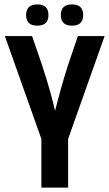

<svg xmlns="http://www.w3.org/2000/svg" viewBox="-20 -848 494 868"><path d="M288 0H167V-220L2 -685H125L171 -551Q208 -438 229 -347Q254 -448 287 -552L332 -685H453L288 -220ZM305.5 -732Q255 -732 255 -780Q255 -828 305.5 -828Q356 -828 356 -780Q356 -732 305.5 -732ZM148.5 -732Q98 -732 98 -780Q98 -828 148.5 -828Q199 -828 199 -780Q199 -732 148.5 -732Z"/></svg>

Font: Khand Semibold
Style: Regular
Weight: 600
Designer: Devanagari: Sanchit Sawaria, Jyotish Sonowal; Latin: Satya Rajpurohit
Foundry: Indian Type Foundry
Version: Version 1.100;PS 1.0;hotconv 1.0.78;makeotf.lib2.5.61930; tt